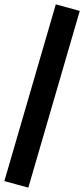

<svg xmlns="http://www.w3.org/2000/svg" viewBox="-36 -785 386 881"><path d="M94 76 -16 46 220 -765 330 -735Z"/></svg>

Font: Nunito Sans 10pt SemiCondensed ExtraBold
Style: Regular
Weight: 800
Width: 4
Designer: Vernon Adams
Foundry: Vernon Adams
Version: Version 3.101;gftools[0.9.27]